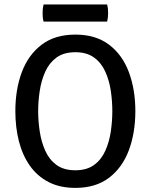

<svg xmlns="http://www.w3.org/2000/svg" viewBox="-20 -856 697 888"><path d="M156.5 -342Q156.5 -296 163.8 -248Q171 -200 189.2 -159Q207.5 -118 241.2 -93.2Q275 -68.5 328.5 -68.5Q381.5 -68.5 415.2 -93.2Q449 -118 467.2 -159Q485.5 -200 492.5 -248Q499.5 -296 499.5 -342Q499.5 -388 492.5 -435.8Q485.5 -483.5 467.2 -524.2Q449 -565 415.2 -589.8Q381.5 -614.5 328.5 -614.5Q275 -614.5 241.2 -589.8Q207.5 -565 189.2 -524.2Q171 -483.5 163.8 -435.8Q156.5 -388 156.5 -342ZM51 -342Q51 -442.5 81 -522.5Q111 -602.5 172.5 -649.2Q234 -696 328.5 -696Q423 -696 484.8 -649Q546.5 -602 576.2 -521.8Q606 -441.5 606 -342Q606 -241.5 576 -161.2Q546 -81 484.5 -34Q423 13 328.5 13Q257 13 204.8 -14Q152.5 -41 118.2 -89.5Q84 -138 67.5 -202.5Q51 -267 51 -342ZM181.5 -756Q179 -765.5 178 -774.5Q177 -783.5 177 -795Q177 -807 178 -816.2Q179 -825.5 181.5 -835.5H475.5Q478 -825.5 479 -816.8Q480 -808 480 -795.5Q480 -773.5 475.5 -756Z"/></svg>

Font: Signika Negative
Style: Regular
Weight: 400
Designer: Anna Giedry
Foundry: Anna Giedry
Version: Version 2.001